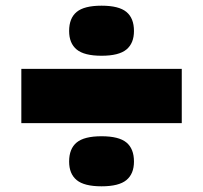

<svg xmlns="http://www.w3.org/2000/svg" viewBox="-20 -660 713 675"><path d="M223 -551Q223 -596 249.5 -618Q276 -640 337 -640Q398 -640 424.5 -618Q451 -596 451 -551Q451 -508 424.5 -486Q398 -464 337 -464Q276 -464 249.5 -486Q223 -508 223 -551ZM55 -227V-418H619V-227ZM223 -92Q223 -137 249.5 -159Q276 -181 337 -181Q398 -181 424.5 -159Q451 -137 451 -92Q451 -49 424.5 -27Q398 -5 337 -5Q276 -5 249.5 -27Q223 -49 223 -92Z"/></svg>

Font: Georama Extended Black
Style: Regular
Weight: 900
Width: 7
Designer: Jean-Baptiste Levee
Foundry: Production Type
Version: Version 1.000